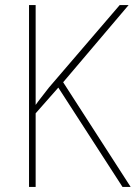

<svg xmlns="http://www.w3.org/2000/svg" viewBox="-20 -734 533 754"><path d="M493 0H461L209 -390L120 -289V0H94V-714H120V-322Q129 -335 142.5 -352Q156 -369 172 -390L450 -714H485L228 -411Z"/></svg>

Font: Noto Sans Telugu SemiCondensed Thin
Style: Regular
Weight: 100
Width: 4
Designer: Jelle Bosma - Monotype Design Team
Foundry: Monotype Imaging Inc.
Version: Version 2.005; ttfautohint (v1.8.4.7-5d5b)